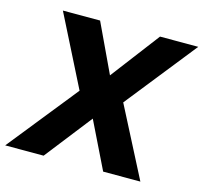

<svg xmlns="http://www.w3.org/2000/svg" viewBox="-130 -810 976 922"><g transform="rotate(15 358.5 -348.5)"><path d="M-28 0H163L345 -233L459 0H644L466 -346L745 -697H555L371 -455L257 -697H72L249 -346Z"/></g></svg>

Font: HK Grotesk Black
Style: Italic
Weight: 900
Italic angle: -16°
Designer: Alfredo Marco Pradil
Foundry: Hanken Design Co.
Version: Version 3.001;FEAKit 1.0